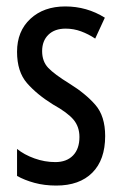

<svg xmlns="http://www.w3.org/2000/svg" viewBox="-20 -567 379 597"><path d="M307 -144Q307 -70 267 -30Q227 10 155 10Q118 10 87 1.5Q56 -7 33 -20V-104Q55 -86 87 -74.5Q119 -63 152 -63Q187 -63 207 -83.5Q227 -104 227 -141Q227 -173 208.5 -195Q190 -217 145 -242Q95 -273 64 -308.5Q33 -344 33 -406Q33 -470 74.5 -508.5Q116 -547 183 -547Q250 -547 306 -512L276 -447Q255 -461 232 -469.5Q209 -478 184 -478Q150 -478 130.5 -459Q111 -440 111 -408Q111 -376 130 -356Q149 -336 196 -307Q246 -276 276.5 -241Q307 -206 307 -144Z"/></svg>

Font: Noto Sans Bengali ExtraCondensed
Style: Regular
Weight: 400
Width: 2
Designer: Jelle Bosma - Monotype Design Team
Foundry: Monotype Imaging Inc.
Version: Version 2.003; ttfautohint (v1.8.4.7-5d5b)